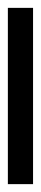

<svg xmlns="http://www.w3.org/2000/svg" viewBox="170 -122 104 488"><g transform="rotate(-90 222.0 122.0)"><path d="M446 154H-2V90H446Z"/></g></svg>

Font: Noto Sans Hebrew Droid SemiBold
Style: Regular
Weight: 600
Designer: Monotype Design Team
Foundry: Monotype Imaging Inc.
Version: Version 1.100; ttfautohint (v1.8.4.7-5d5b)